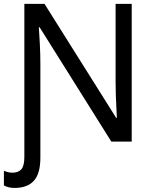

<svg xmlns="http://www.w3.org/2000/svg" viewBox="-32 -717 791 972"><path d="M42 234.4Q24.9 234.4 11.5 231Q-2 227.5 -12.2 221.7V147.5Q-2.4 151.9 8.3 154.5Q19 157.2 31.2 157.2Q60.5 157.2 75.9 140.1Q91.3 123 91.3 77.1V-697.3H193.4L556.2 -120.1H559.6Q559.1 -135.7 557.4 -167Q555.7 -198.2 554.4 -235.1Q553.2 -272 553.2 -303.7V-697.3H634.8V0H531.7L168.5 -579.1H164.6Q167 -544.9 169.7 -494.1Q172.4 -443.4 172.4 -389.6V81.1Q172.4 161.6 139.6 198Q106.9 234.4 42 234.4Z"/></svg>

Font: Lunasima
Style: Regular
Weight: 400
Designer: The DocRepair Project, Monotype Design Team
Foundry: Google
Version: Version 2.009